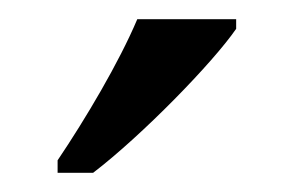

<svg xmlns="http://www.w3.org/2000/svg" viewBox="-20 -786 306 200"><path d="M40 -619V-606H77C128 -645 202 -721 226 -756V-766H123C104 -721 69 -662 40 -619Z"/></svg>

Font: Noto Serif Georgian SemiCondensed
Style: Regular
Weight: 400
Width: 4
Designer: Monotype Design Team, Akaki Razmadze
Foundry: Google LLC
Version: Version 2.003